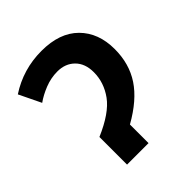

<svg xmlns="http://www.w3.org/2000/svg" viewBox="-160 -652 752 752"><g transform="rotate(-45 216.0 -276.0)"><path d="M190 -552Q290 -552 344 -498Q398 -444 398 -354Q398 -273 358 -212.5Q318 -152 231 -103V0H112V-153Q205 -193 240.5 -242Q276 -291 276 -348Q276 -396 248.5 -423.5Q221 -451 177 -451Q141 -451 107 -437.5Q73 -424 48 -406L4 -497Q88 -552 190 -552Z"/></g></svg>

Font: Noto Sans SemiCondensed SemiBold
Style: Regular
Weight: 600
Width: 4
Designer: Monotype Design Team
Foundry: Monotype Imaging Inc.
Version: Version 2.013; ttfautohint (v1.8.4.7-5d5b)